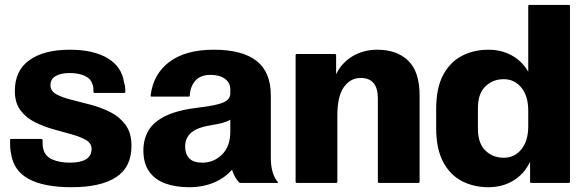

<svg xmlns="http://www.w3.org/2000/svg" viewBox="-20 -745 2384 782"><path d="M25.5 -179H147.5Q153.5 -179 153.5 -174.5Q153.5 -162 153.8 -154Q154 -146 157 -135.5Q164.5 -108 193.8 -95.2Q223 -82.5 264 -82.5Q353 -82.5 353 -138.5Q353 -161.5 330.2 -174.8Q307.5 -188 272 -197.8Q236.5 -207.5 196.5 -218.8Q156.5 -230 121 -248Q85.5 -266 63 -296.2Q40.5 -326.5 40.5 -374.5Q40.5 -458 100 -500.2Q159.5 -542.5 264 -542.5Q360 -542.5 417.8 -508.2Q475.5 -474 485 -410.5Q487.5 -403.5 489 -394.5Q490.5 -385.5 490.5 -371Q490.5 -366.5 485.5 -366.5H366Q360.5 -366.5 360.5 -371.5Q360.5 -382.5 360 -389Q359.5 -395.5 356 -403Q349.5 -425 324.8 -436.2Q300 -447.5 264.5 -447.5Q227 -447.5 206.2 -435Q185.5 -422.5 185.5 -398Q185.5 -374.5 209.2 -361.2Q233 -348 270.5 -338.8Q308 -329.5 350.2 -318.2Q392.5 -307 430 -288Q467.5 -269 491.5 -236.2Q515.5 -203.5 515.5 -151Q515.5 -64 452.8 -23.2Q390 17.5 271 17.5Q159.5 17.5 97.5 -15.8Q35.5 -49 25 -119.5Q22 -132.5 21.5 -146.2Q21 -160 21 -175Q21 -179 25.5 -179Z M952.5 -3Q944.5 -12.5 937.2 -25Q930 -37.5 925 -54Q897 -21 852 -1.8Q807 17.5 749.5 17.5Q696 17.5 654 2.5Q612 -12.5 588 -45.8Q564 -79 564 -132.5Q564 -178 585 -213.8Q606 -249.5 656 -273.5Q706 -297.5 793.5 -307.5Q862.5 -315.5 890.2 -328Q918 -340.5 918 -364V-381.5Q918 -408 896.2 -424Q874.5 -440 837 -440Q796 -440 775.2 -415.8Q754.5 -391.5 753 -356Q753 -351.5 748 -351.5H598Q593 -351.5 593.5 -356Q604 -443.5 670 -493Q736 -542.5 850.5 -542.5Q967 -542.5 1025 -497Q1083 -451.5 1083 -356.5V-104Q1083 -68.5 1090.5 -43.8Q1098 -19 1111.5 -3.5Q1114.5 0 1110 0H960.5Q955.5 0 952.5 -3ZM734 -147.5Q734 -118 750.8 -100.2Q767.5 -82.5 804 -82.5Q850.5 -82.5 884.2 -115.5Q918 -148.5 918 -209V-257.5Q905 -249.5 885 -244.2Q865 -239 839.5 -235Q783 -226 758.5 -204.5Q734 -183 734 -147.5Z M1189 -525H1344Q1349 -525 1349 -520V-442.5Q1371.5 -489.5 1416 -516Q1460.5 -542.5 1516.5 -542.5Q1597.5 -542.5 1643.2 -497.2Q1689 -452 1689 -356.5V-5Q1689 0 1684 0H1524Q1519 0 1519 -5V-344Q1519 -427.5 1449 -427.5Q1407 -427.5 1380.5 -390.2Q1354 -353 1354 -274V-5Q1354 0 1349 0H1189Q1184 0 1184 -5V-520Q1184 -525 1189 -525Z M2301.5 -720V-5Q2301.5 0 2296.5 0H2144Q2139 0 2139 -5V-86Q2114.5 -35.5 2070.2 -9Q2026 17.5 1969 17.5Q1910 17.5 1861.8 -7.2Q1813.5 -32 1785 -85.2Q1756.5 -138.5 1756.5 -223.5V-301.5Q1756.5 -386.5 1785 -439.8Q1813.5 -493 1861.8 -517.8Q1910 -542.5 1969 -542.5Q2022 -542.5 2064 -519.5Q2106 -496.5 2131.5 -453V-720Q2131.5 -725 2136.5 -725H2296.5Q2301.5 -725 2301.5 -720ZM1926.5 -221Q1926.5 -161 1957 -131.8Q1987.5 -102.5 2031.5 -102.5Q2075.5 -102.5 2103.5 -136.8Q2131.5 -171 2131.5 -231V-294Q2131.5 -354 2103.5 -388.2Q2075.5 -422.5 2031.5 -422.5Q1987.5 -422.5 1957 -393.2Q1926.5 -364 1926.5 -304Z"/></svg>

Font: MFEK Sans
Style: Bold
Weight: 700
Designer: Owen Earl
Foundry: indestructible type*
Version: Version 0.001; ttfautohint (v1.8.4.7-5d5b)